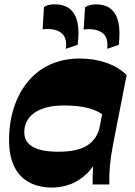

<svg xmlns="http://www.w3.org/2000/svg" viewBox="-20 -832 609 866"><path d="M451.8 -307Q427.8 -330.8 381.3 -343.5Q334.8 -356.3 270.5 -356.3Q221.5 -356.3 187.1 -346.6Q152.8 -337 131.1 -320.1Q109.5 -303.3 99.6 -281.8Q89.7 -260.3 89.5 -236.5Q89.2 -192 127.4 -169.9Q165.5 -147.7 243.7 -147.7Q332 -147.7 375.8 -177.5Q419.5 -207.2 430.5 -262.5L434.3 -152.7Q411.8 -89.3 375.3 -52.5Q338.8 -15.8 297 -0.9Q255.3 14 215.3 14Q157.5 14 113.9 -8.4Q70.3 -30.8 46 -77.3Q21.8 -123.8 21 -195.5Q20.3 -275 41.6 -343Q63 -411 104 -461.6Q145 -512.2 204.4 -540.1Q263.8 -568 339 -568Q404.5 -568 459.6 -548.9Q514.7 -529.7 551.2 -493.5ZM398 0Q397 -38 399.8 -78.7Q402.5 -119.5 410.3 -161L476 -498.8L551.2 -493.5L489.7 -179Q480 -127.3 476 -86.5Q472 -45.8 473 0ZM463.5 -611.8Q469 -659.3 446.3 -679.9Q423.5 -700.5 380.5 -700.5Q373.5 -700.5 368.3 -700Q363 -699.5 357.3 -698.3L363.5 -799.2Q373 -805.7 385.3 -809Q397.5 -812.2 413.2 -812.2Q455.2 -812.2 480.4 -791.4Q505.5 -770.5 514.2 -730.1Q523 -689.7 515.5 -629.8ZM276.8 -611.8Q283.3 -657.3 261.1 -679.3Q239 -701.3 192.8 -701.3Q186.8 -701.3 182 -700.8Q177.3 -700.3 172.3 -699L178.3 -800.2Q195.8 -812.5 225.8 -812.5Q270.3 -812.5 295.8 -791Q321.3 -769.5 329.7 -729.1Q338.2 -688.7 330.2 -629.8Z"/></svg>

Font: Savate ExtraLight
Style: Italic
Weight: 200
Italic angle: -11°
Designer: Max Esnée
Foundry: Plomb Type
Version: Version 2.000